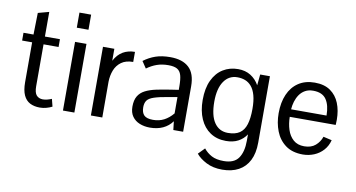

<svg xmlns="http://www.w3.org/2000/svg" viewBox="-86 -933 2547 1375"><g transform="rotate(10 1187.5 -246.0)"><path d="M228 7.8Q186.5 7.8 156.2 -7.8Q126 -23.4 109.6 -58.8Q93.3 -94.2 93.3 -153.3V-442.9H20.5V-499.5H93.3L96.7 -657.2L176.3 -678.7V-499.5H285.6V-442.9H176.3V-139.2Q176.3 -91.8 192.9 -73Q209.5 -54.2 238.8 -53.7Q254.4 -53.7 270.8 -57.9Q287.1 -62 303.2 -68.8L316.9 -14.6Q299.8 -5.4 275.9 1.2Q252 7.8 228 7.8Z M395.5 0V-499.5H478.5V0ZM390.1 -601.6V-711.4H475.1V-601.6Z M598.6 0V-499.5H681.2V-412.6Q706.5 -460 744.1 -481.7Q781.7 -503.4 830.6 -503.4V-430.2Q777.3 -430.2 744.6 -406.2Q711.9 -382.3 697 -343.8Q682.1 -305.2 681.2 -260.7L681.6 0Z M1028.8 12.2Q987.8 12.2 954.1 -1.5Q920.4 -15.1 900.4 -43.2Q880.4 -71.3 880.4 -114.7Q880.4 -161.6 897.7 -190.7Q915 -219.7 948 -236.6Q981 -253.4 1027.3 -263.2Q1073.7 -272.9 1131.3 -281.7L1186.5 -290V-314.9Q1186.5 -366.7 1178 -396.2Q1169.4 -425.8 1147.2 -438.5Q1125 -451.2 1083 -451.2Q1037.1 -451.2 999.8 -438Q962.4 -424.8 927.7 -399.4Q927.7 -399.4 922.6 -407Q917.5 -414.6 911.1 -424.3Q904.8 -434.1 899.7 -441.4Q894.5 -448.7 894.5 -448.7Q935.1 -479 980.2 -494.6Q1025.4 -510.3 1086.9 -510.3Q1175.8 -510.3 1222.7 -466.6Q1269.5 -422.9 1269.5 -330.1V0H1198.2L1190.9 -62.5Q1164.6 -25.9 1123.5 -6.8Q1082.5 12.2 1028.8 12.2ZM1042 -46.4Q1086.4 -46.4 1121.8 -64.9Q1157.2 -83.5 1186.5 -118.7V-237.3L1123 -226.6Q1055.2 -215.3 1019.3 -203.1Q983.4 -190.9 970.5 -172.4Q957.5 -153.8 957.5 -123.5Q957.5 -84.5 976.6 -65.4Q995.6 -46.4 1042 -46.4Z M1591.3 218.8Q1523.9 218.8 1475.1 193.6Q1426.3 168.5 1400.4 136.2L1445.3 90.3Q1469.7 120.6 1503.4 138.4Q1537.1 156.2 1591.3 156.2Q1667 156.2 1698.5 110.6Q1730 64.9 1730 -16.1V-62Q1707.5 -27.8 1670.9 -8.1Q1634.3 11.7 1581.5 11.7Q1515.6 11.7 1467.5 -20.5Q1419.4 -52.7 1393.6 -111.3Q1367.7 -169.9 1367.7 -249Q1367.7 -334.5 1395.3 -392.6Q1422.9 -450.7 1470.9 -480.5Q1519 -510.3 1580.6 -510.3Q1633.3 -510.3 1671.9 -486.1Q1710.4 -461.9 1733.9 -419.9L1741.7 -499.5H1812.5V-16.6Q1812.5 60.5 1786.1 112.8Q1759.8 165 1710.2 191.9Q1660.6 218.8 1591.3 218.8ZM1585.9 -47.4Q1639.6 -47.4 1671.1 -68.8Q1702.6 -90.3 1716.3 -134.5Q1730 -178.7 1730 -246.6Q1730 -305.7 1719 -345.2Q1708 -384.8 1688.2 -408.2Q1668.5 -431.6 1642.3 -441.7Q1616.2 -451.7 1585.4 -451.7Q1523.4 -451.7 1487.5 -399.2Q1451.7 -346.7 1451.7 -252Q1451.7 -150.9 1487.1 -99.1Q1522.5 -47.4 1585.9 -47.4Z M2142.1 11.7Q2064.5 11.7 2015.4 -24.4Q1966.3 -60.5 1943.1 -120.1Q1919.9 -179.7 1919.9 -250Q1919.9 -328.1 1945.3 -386.7Q1970.7 -445.3 2019.5 -477.8Q2068.4 -510.3 2137.7 -510.3Q2207.5 -510.3 2251.7 -479.2Q2295.9 -448.2 2317.1 -395.3Q2338.4 -342.3 2338.4 -275.4Q2338.4 -273.4 2338.1 -265.9Q2337.9 -258.3 2337.6 -250.2Q2337.4 -242.2 2336.9 -237.8H2002.9Q2003.4 -188 2017.3 -144.8Q2031.2 -101.6 2061.5 -74.7Q2091.8 -47.9 2140.6 -47.9Q2191.4 -47.9 2222.2 -74.5Q2252.9 -101.1 2265.6 -139.2L2327.6 -125Q2316.4 -81.5 2288.8 -51Q2261.2 -20.5 2223.1 -4.6Q2185.1 11.2 2142.1 11.7ZM2002.9 -292.5H2260.7Q2260.3 -367.7 2231.7 -409.4Q2203.1 -451.2 2136.2 -451.2Q2102.5 -451.2 2078.1 -437.5Q2053.7 -423.8 2037.8 -400.9Q2022 -377.9 2013.4 -349.9Q2004.9 -321.8 2002.9 -292.5Z"/></g></svg>

Font: Pontano Sans
Style: Regular
Weight: 400
Designer: Vernon Adams
Foundry: Vernon Adams
Version: Version 2.001